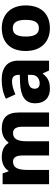

<svg xmlns="http://www.w3.org/2000/svg" viewBox="810 -1476 610 2270"><g transform="rotate(-90 1115.0 -341.0)"><path d="M729 -625C663 -625 602 -599 568 -547H558C527 -598 473 -625 393 -625C321 -625 262 -597 231 -546H224L200 -615H72V-66H241V-316C241 -429 263 -492 338 -492C388 -492 412 -456 412 -377V-66H580V-333C580 -435 606 -492 677 -492C727 -492 752 -457 752 -377V-66H920V-424C920 -565 854 -625 729 -625Z M1308 -626C1220 -626 1143 -608 1083 -576L1134 -464C1187 -487 1239 -504 1288 -504C1336 -504 1365 -481 1365 -428V-412L1271 -409C1112 -402 1029 -349 1029 -232C1029 -112 1101 -56 1198 -56C1289 -56 1332 -81 1379 -140H1383L1416 -66H1533V-430C1533 -559 1451 -626 1308 -626ZM1314 -314 1365 -316V-272C1365 -213 1321 -177 1265 -177C1227 -177 1201 -194 1201 -236C1201 -283 1230 -311 1314 -314Z M2186 -342C2186 -524 2074 -625 1918 -625C1749 -625 1647 -524 1647 -342C1647 -158 1759 -56 1915 -56C2083 -56 2186 -158 2186 -342ZM1818 -342C1818 -443 1847 -495 1916 -495C1987 -495 2015 -443 2015 -342C2015 -240 1987 -186 1917 -186C1846 -186 1818 -240 1818 -342Z"/></g></svg>

Font: Noto Sans Malayalam UI ExtraBold
Style: Regular
Weight: 800
Designer: Jelle Bosma - Monotype Design Team
Foundry: Monotype Imaging Inc.
Version: Version 2.104